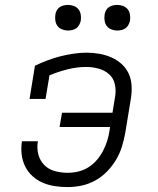

<svg xmlns="http://www.w3.org/2000/svg" viewBox="-20 -752 640 780"><path d="M254 8Q228 8 202 4Q176 0 153 -10Q130 -20 111.5 -37Q93 -54 82 -76.5Q71 -99 68 -125Q65 -151 69 -177Q69 -177 69 -177.5Q69 -178 69 -178H134Q134 -178 134 -178Q134 -178 134 -178Q129 -151 135.5 -125.5Q142 -100 159.5 -82Q177 -64 202.5 -57Q228 -50 254 -50Q276 -50 297.5 -55Q319 -60 338.5 -72Q358 -84 373 -101.5Q388 -119 398.5 -139Q409 -159 415.5 -180Q422 -201 425 -222L427 -236H222L232 -294H437L448 -362Q452 -388 446 -412Q440 -436 422 -451.5Q404 -467 379.5 -473.5Q355 -480 330 -480Q293 -480 255 -470.5Q217 -461 181 -446L165 -350H100L122 -485Q147 -497 173.5 -507Q200 -517 226 -523.5Q252 -530 279 -534Q306 -538 332 -538Q358 -538 383.5 -533.5Q409 -529 432 -519Q455 -509 473.5 -492.5Q492 -476 502.5 -453.5Q513 -431 514.5 -405Q516 -379 512 -353L489 -213Q484 -185 475.5 -157Q467 -129 451.5 -103Q436 -77 414.5 -55Q393 -33 366.5 -18.5Q340 -4 311.5 2Q283 8 254 8ZM456 -628Q444 -628 432.5 -632.5Q421 -637 414 -646Q407 -655 405 -667.5Q403 -680 405 -693Q406 -701 410.5 -709.5Q415 -718 422.5 -723Q430 -728 439 -730Q448 -732 456 -732Q469 -732 480.5 -727.5Q492 -723 499 -714Q506 -705 508 -692.5Q510 -680 508 -667Q506 -659 501.5 -650.5Q497 -642 489.5 -637Q482 -632 473.5 -630Q465 -628 456 -628ZM256 -628Q244 -628 232.5 -632.5Q221 -637 214 -646Q207 -655 205 -667.5Q203 -680 205 -693Q206 -701 210.5 -709.5Q215 -718 222.5 -723Q230 -728 239 -730Q248 -732 256 -732Q269 -732 280.5 -727.5Q292 -723 299 -714Q306 -705 308 -692.5Q310 -680 308 -667Q306 -659 301.5 -650.5Q297 -642 289.5 -637Q282 -632 273.5 -630Q265 -628 256 -628Z"/></svg>

Font: Iosevka Curly Slab LtEx
Style: Italic
Weight: 300
Width: 7
Italic angle: -9°
Monospace: yes
Designer: Belleve Invis
Foundry: Belleve Invis
Version: Version 11.1.0; ttfautohint (v1.8.3)